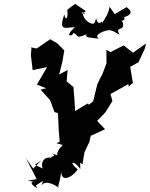

<svg xmlns="http://www.w3.org/2000/svg" viewBox="-20 -950 776 994"><path d="M166 10 207 -17C187 -5 213 -30 194 11C221 -30 292 28 285 22C276 10 289 8 298 -69C291 -5 349 -25 382 -73C331 -115 364 -122 396 -75C394 -123 394 -107 407 -99L417 -161L443 -216L450 -247L524 -281L483 -324L526 -369L562 -427L552 -463L645 -515L646 -502L668 -521L654 -604L697 -628L729 -696L736 -725L669 -677L620 -715L552 -680L531 -692V-621L509 -563L503 -554L484 -514L462 -425L440 -408L433 -414L369 -375L365 -441L360 -500L325 -529L330 -588L286 -564L302 -626L313 -689L277 -725L240 -747L170 -699L140 -705L143 -707L140 -664L149 -587L224 -603L171 -512L219 -493L190 -486L239 -432L262 -370L280 -364L284 -278L289 -216L272 -209L305 -199C247 -141 304 -140 249 -155C283 -136 231 -143 248 -133C185 -145 194 -71 206 -75L161 -97L194 -120L152 -77L114 -131L170 -23L123 -14L153 -10C153 -10 123 -4 172 24ZM470 -834C465 -815 412 -837 406 -889C444 -877 384 -874 425 -892L369 -930L328 -899C335 -849 317 -842 313 -877C283 -786 314 -808 368 -809C306 -754 360 -761 360 -780C393 -764 366 -748 430 -773C412 -754 455 -755 491 -750C460 -772 530 -795 548 -794C576 -788 574 -782 600 -770C569 -819 631 -782 615 -836C598 -849 634 -837 622 -861C663 -873 667 -891 635 -913L574 -877L547 -915C542 -880 527 -860 507 -827C517 -860 489 -802 478 -855Z"/></svg>

Font: Asimov Aggro
Style: It
Weight: 500
Designer: Google
Version: Version 2.000980; 2014